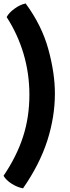

<svg xmlns="http://www.w3.org/2000/svg" viewBox="-24 -834 397 1088"><path d="M-3.9 162.1Q10.7 187.5 42 207Q72.3 226.6 106.4 233.4Q200.2 98.6 244.1 -37.1Q287.1 -171.9 287.1 -303.7Q287.1 -419.9 250 -554.7Q212.9 -690.4 121.1 -814.5Q86.9 -806.6 57.6 -784.2Q27.3 -762.7 13.7 -737.3Q76.2 -640.6 109.4 -529.3Q142.6 -417 142.6 -296.9Q142.6 -169.9 106.4 -58.6Q70.3 52.7 -3.9 162.1Z"/></svg>

Font: cl
Style: Bold
Weight: 400
Designer: Mitja Miklavcic
Version: Version 7.504; 2011; Build 1021